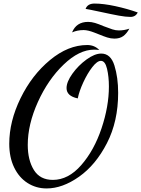

<svg xmlns="http://www.w3.org/2000/svg" viewBox="-20 -972 794 1079"><path d="M32 -164Q32 -290 95.5 -420Q159 -550 261 -634.5Q363 -719 470 -719Q511 -719 538 -691Q522 -693 509 -693Q425 -693 337.5 -609Q250 -525 193 -399Q136 -273 136 -158Q136 -72 170.5 -16.5Q205 39 277 39Q364 39 436.5 -44Q509 -127 550.5 -250.5Q592 -374 592 -486Q592 -541 581.5 -585.5Q571 -630 547 -630Q526 -630 498.5 -594.5Q471 -559 448 -509Q425 -459 417 -419Q354 -432 354 -477Q354 -512 387 -558Q420 -604 466 -637.5Q512 -671 549 -671Q602 -671 623 -604Q644 -537 644 -450Q644 -290 581 -167.5Q518 -45 424.5 21Q331 87 242 87Q183 87 135 56.5Q87 26 59.5 -31Q32 -88 32 -164ZM533 -780Q528 -782 510 -789Q492 -796 477 -799.5Q462 -803 450 -803Q415 -803 385 -790Q409 -849 475 -849Q494 -849 514 -843Q534 -837 562 -825Q593 -813 611.5 -807Q630 -801 648 -801Q678 -801 707 -811Q692 -783 672.5 -769Q653 -755 623 -755Q603 -755 582.5 -761.5Q562 -768 533 -780ZM546 -905Q476 -920 461 -922Q472 -952 511 -952Q561 -952 628 -937.5Q695 -923 754 -902Q742 -877 713 -877Q687 -877 648.5 -884Q610 -891 546 -905Z"/></svg>

Font: Dancing Script
Style: Bold
Weight: 700
Designer: Pablo Impallari
Foundry: Pablo Impallari
Version: Version 2.000